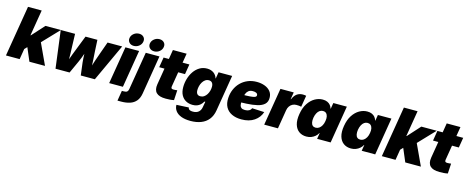

<svg xmlns="http://www.w3.org/2000/svg" viewBox="-42 -1603 6485 2653"><g transform="rotate(15 3200.0 -276.5)"><path d="M199.2 -125 237.3 -357.4H263.2L424.3 -535.6H645L377.4 -254.4H322.3ZM2.9 0 123.5 -727.5H319.3L198.7 0ZM338.4 0 249 -210.4 399.4 -349.1 561.5 0Z M711.9 0 643.1 -535.6H848.1L853 -375Q855 -316.4 857.2 -251.7Q859.4 -187 857.4 -115.7H836.9Q861.3 -187 886.7 -252Q912.1 -316.9 934.6 -375L997.6 -535.6H1167.5L1175.8 -375Q1179.2 -316.4 1183.6 -251.7Q1188 -187 1188 -115.7H1168.5Q1189.9 -187 1212.2 -251.7Q1234.4 -316.4 1255.4 -375L1313 -535.6H1522L1274.4 0H1073.2L1050.8 -179.7Q1047.9 -205.6 1046.1 -239.7Q1044.4 -273.9 1043.2 -309.3Q1042 -344.7 1039.6 -372.6H1070.8Q1059.1 -344.7 1046.1 -309.3Q1033.2 -273.9 1020.3 -239.7Q1007.3 -205.6 995.1 -179.7L913.1 0Z M1479.5 0 1568.4 -535.6H1764.2L1675.8 0ZM1673.8 -584.5Q1631.8 -584.5 1607.7 -610.8Q1583.5 -637.2 1589.8 -675.8Q1596.2 -714.4 1629.2 -740.5Q1662.1 -766.6 1704.1 -766.6Q1746.1 -766.6 1770.3 -740.5Q1794.4 -714.4 1787.6 -675.8Q1781.7 -637.2 1748.8 -610.8Q1715.8 -584.5 1673.8 -584.5Z M1859.4 -535.6H2055.2L1963.9 18.6Q1952.6 86.9 1918.2 127.7Q1883.8 168.5 1829.6 186.3Q1775.4 204.1 1704.6 204.1H1652.8L1676.8 58.1H1703.6Q1736.3 58.1 1750.5 46.6Q1764.6 35.2 1769 9.8ZM1965.3 -584.5Q1923.3 -584.5 1899.2 -610.8Q1875 -637.2 1881.3 -675.8Q1887.7 -714.4 1920.7 -740.5Q1953.6 -766.6 1995.6 -766.6Q2037.6 -766.6 2061.8 -740.5Q2085.9 -714.4 2079.1 -675.8Q2073.2 -637.2 2040.3 -610.8Q2007.3 -584.5 1965.3 -584.5Z M2483.4 -535.6 2459.5 -391.1H2090.3L2114.3 -535.6ZM2211.9 -669.4H2408.2L2327.1 -179.7Q2324.2 -160.6 2331.5 -152.1Q2338.9 -143.6 2360.8 -143.6Q2371.1 -143.6 2389.2 -145Q2407.2 -146.5 2414.1 -147.9L2405.8 -4.9Q2377.9 1.5 2347.7 3.4Q2317.4 5.4 2288.6 5.4Q2193.4 5.4 2153.6 -34.9Q2113.8 -75.2 2127 -156.2Z M2698.2 214.4Q2617.2 214.4 2563 192.9Q2508.8 171.4 2481.7 134Q2454.6 96.7 2454.6 49.3L2629.9 40.5Q2630.9 54.7 2639.2 63.7Q2647.5 72.8 2662.6 77.1Q2677.7 81.5 2699.2 81.5Q2748.5 81.5 2777.8 56.9Q2807.1 32.2 2814.9 -12.2L2829.6 -94.2H2816.9Q2801.3 -65.9 2779.8 -46.4Q2758.3 -26.9 2731.2 -17.1Q2704.1 -7.3 2669.9 -7.3Q2615.2 -7.3 2572.8 -30.5Q2530.3 -53.7 2506.1 -99.4Q2481.9 -145 2481.9 -212.4Q2481.9 -273.4 2499.3 -332.5Q2516.6 -391.6 2549.6 -439.5Q2582.5 -487.3 2629.9 -515.9Q2677.2 -544.4 2737.3 -544.4Q2768.1 -544.4 2792.2 -536.1Q2816.4 -527.8 2834.5 -513.9Q2852.5 -500 2864.5 -481.7Q2876.5 -463.4 2882.3 -443.4H2885.3L2900.9 -535.6H3095.2L3009.8 -19.5Q2996.6 60.1 2954.8 112.1Q2913.1 164.1 2847.7 189.2Q2782.2 214.4 2698.2 214.4ZM2741.2 -149.9Q2771 -149.9 2794.2 -165.5Q2817.4 -181.2 2833 -206.1Q2848.6 -231 2856.7 -260.5Q2864.7 -290 2864.7 -317.9Q2864.7 -354.5 2848.4 -374.5Q2832 -394.5 2801.8 -394.5Q2772 -394.5 2749.5 -378.4Q2727.1 -362.3 2711.7 -336.4Q2696.3 -310.5 2688.7 -280.5Q2681.2 -250.5 2681.2 -222.7Q2681.2 -187 2696.3 -168.5Q2711.4 -149.9 2741.2 -149.9Z M3372.1 11.7Q3291.5 11.7 3233.4 -16.4Q3175.3 -44.4 3146.2 -97.9Q3117.2 -151.4 3122.1 -228Q3125.5 -293.5 3149.9 -350.8Q3174.3 -408.2 3217 -451.7Q3259.8 -495.1 3318.1 -519.8Q3376.5 -544.4 3448.2 -544.4Q3510.3 -544.4 3561.5 -525.1Q3612.8 -505.9 3643.3 -468.3Q3673.8 -430.7 3673.8 -375.5Q3673.8 -318.4 3638.9 -285.2Q3604 -252 3538.8 -236.3Q3473.6 -220.7 3382.6 -216.3Q3291.5 -211.9 3178.7 -211.9L3196.8 -321.3Q3293.5 -321.3 3352.8 -323.2Q3412.1 -325.2 3443.4 -330.1Q3474.6 -335 3485.6 -343.5Q3496.6 -352.1 3496.6 -364.7Q3496.6 -384.8 3478.8 -395.8Q3460.9 -406.7 3427.7 -406.7Q3387.2 -406.7 3364.3 -387.2Q3341.3 -367.7 3330.6 -338.1Q3319.8 -308.6 3316.4 -277.3Q3313 -246.1 3311.5 -222.7Q3309.6 -193.8 3314.5 -172.1Q3319.3 -150.4 3336.4 -138.2Q3353.5 -126 3387.7 -126Q3422.9 -126 3446 -139.2Q3469.2 -152.3 3477.1 -175.8L3652.8 -167.5Q3627.4 -87.4 3554.9 -37.8Q3482.4 11.7 3372.1 11.7Z M3697.3 0 3786.1 -535.6H3976.1L3959.5 -435.1H3963.9Q3987.8 -491.2 4023.2 -515.9Q4058.6 -540.5 4105.5 -540.5Q4118.7 -540.5 4130.9 -539.1Q4143.1 -537.6 4154.3 -535.2L4127 -371.6Q4114.7 -375.5 4093.5 -377Q4072.3 -378.4 4056.2 -378.4Q4026.9 -378.4 4002 -365.2Q3977.1 -352.1 3960.4 -328.1Q3943.8 -304.2 3938.5 -272L3893.6 0Z M4300.8 8.3Q4239.3 8.3 4195.1 -23.2Q4150.9 -54.7 4132.3 -116.2Q4113.8 -177.7 4128.9 -268.1Q4144 -360.4 4184.3 -421.6Q4224.6 -482.9 4278.8 -513.7Q4333 -544.4 4390.6 -544.4Q4428.7 -544.4 4456.1 -532.2Q4483.4 -520 4500.7 -498.8Q4518.1 -477.5 4525.4 -450.7H4528.3L4542.5 -535.6H4735.8L4647.5 0H4454.1L4468.3 -85.4H4464.8Q4449.2 -57.1 4424.6 -36.1Q4399.9 -15.1 4368.9 -3.4Q4337.9 8.3 4300.8 8.3ZM4393.1 -143.1Q4420.4 -143.1 4442.6 -158.4Q4464.8 -173.8 4480.5 -201.7Q4496.1 -229.5 4502 -268.1Q4508.8 -306.6 4502.4 -334.7Q4496.1 -362.8 4478.8 -377.9Q4461.4 -393.1 4434.6 -393.1Q4407.7 -393.1 4386.5 -377.9Q4365.2 -362.8 4350.6 -334.7Q4335.9 -306.6 4329.1 -268.1Q4323.2 -229.5 4328.4 -201.2Q4333.5 -172.9 4350.1 -158Q4366.7 -143.1 4393.1 -143.1Z M4938.5 8.3Q4877 8.3 4832.8 -23.2Q4788.6 -54.7 4770 -116.2Q4751.5 -177.7 4766.6 -268.1Q4781.7 -360.4 4822 -421.6Q4862.3 -482.9 4916.5 -513.7Q4970.7 -544.4 5028.3 -544.4Q5066.4 -544.4 5093.8 -532.2Q5121.1 -520 5138.4 -498.8Q5155.8 -477.5 5163.1 -450.7H5166L5180.2 -535.6H5373.5L5285.2 0H5091.8L5106 -85.4H5102.5Q5086.9 -57.1 5062.3 -36.1Q5037.6 -15.1 5006.6 -3.4Q4975.6 8.3 4938.5 8.3ZM5030.8 -143.1Q5058.1 -143.1 5080.3 -158.4Q5102.5 -173.8 5118.2 -201.7Q5133.8 -229.5 5139.6 -268.1Q5146.5 -306.6 5140.1 -334.7Q5133.8 -362.8 5116.5 -377.9Q5099.1 -393.1 5072.3 -393.1Q5045.4 -393.1 5024.2 -377.9Q5002.9 -362.8 4988.3 -334.7Q4973.6 -306.6 4966.8 -268.1Q4960.9 -229.5 4966.1 -201.2Q4971.2 -172.9 4987.8 -158Q5004.4 -143.1 5030.8 -143.1Z M5576.2 -125 5614.3 -357.4H5640.1L5801.3 -535.6H6022L5754.4 -254.4H5699.2ZM5379.9 0 5500.5 -727.5H5696.3L5575.7 0ZM5715.3 0 5626 -210.4 5776.4 -349.1 5938.5 0Z M6400.4 -535.6 6376.5 -391.1H6007.3L6031.2 -535.6ZM6128.9 -669.4H6325.2L6244.1 -179.7Q6241.2 -160.6 6248.5 -152.1Q6255.9 -143.6 6277.8 -143.6Q6288.1 -143.6 6306.2 -145Q6324.2 -146.5 6331.1 -147.9L6322.8 -4.9Q6294.9 1.5 6264.6 3.4Q6234.4 5.4 6205.6 5.4Q6110.4 5.4 6070.6 -34.9Q6030.8 -75.2 6043.9 -156.2Z"/></g></svg>

Font: Inter 20pt Black
Style: Italic
Weight: 900
Italic angle: -9.3988°
Version: Version 4.001;git-66647c0bb